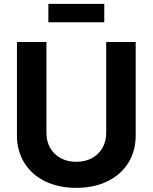

<svg xmlns="http://www.w3.org/2000/svg" viewBox="-20 -940 772 971"><path d="M65.7 -255.2V-727.5H214.9V-267.5Q214.9 -225.3 233.7 -192.2Q252.4 -159.1 286.7 -140.4Q321.1 -121.7 366 -121.7Q410.9 -121.7 445.1 -140.4Q479.4 -159.1 498.2 -192.2Q517.1 -225.3 517.1 -267.5V-727.5H666.3V-255.2Q666.3 -176.5 628.8 -116.4Q591.3 -56.2 523.1 -23Q455 10.1 366 10.1Q276.5 10.1 208.5 -23Q140.5 -56.2 103.1 -116.4Q65.7 -176.5 65.7 -255.2ZM507.3 -827.4H224.6V-920.5H507.3Z"/></svg>

Font: Raveo Variable
Style: Regular
Weight: 400
Designer: Jakub Foglar, Rasmus Andersson (Inter)
Foundry: Jakubfoglar.com
Version: Version 1.000;Glyphs 3.2.3 (3260)